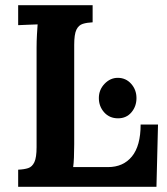

<svg xmlns="http://www.w3.org/2000/svg" viewBox="-20 -720 644 740"><path d="M50 0V-66Q73 -67 88.5 -72Q104 -77 112.5 -95Q121 -113 121 -153V-536Q121 -563 122.5 -588Q124 -613 125 -626Q109 -625 85 -624.5Q61 -624 50 -623V-700H337V-634Q315 -633 299 -628Q283 -623 274.5 -605.5Q266 -588 266 -547V-164Q266 -137 265 -113Q264 -89 262 -76H396Q455 -76 488.5 -117Q522 -158 522 -240H589L583 0ZM435 -264Q402 -264 381.5 -287Q361 -310 361 -342Q361 -374 383 -397Q405 -420 434 -420Q465 -420 485.5 -397Q506 -374 506 -342Q506 -310 486.5 -287Q467 -264 435 -264Z"/></svg>

Font: Lora
Style: Bold
Weight: 700
Designer: Olga Karpushina, Alexei Vanyashin (Cyrillic)
Foundry: Cyreal
Version: Version 3.006; ttfautohint (v1.8.4.7-5d5b);gftools[0.9.30]